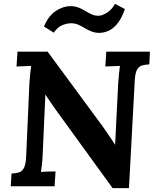

<svg xmlns="http://www.w3.org/2000/svg" viewBox="-20 -969 812 999"><path d="M566 10 268 -401Q256 -418 243 -437Q230 -456 217 -476H216L202 -164Q201 -137 198 -112Q195 -87 193 -74Q210 -76 234 -76.5Q258 -77 269 -77L264 0H36L40 -66Q63 -67 79 -72Q95 -77 104.5 -95Q114 -113 116 -153L133 -536Q135 -563 137.5 -588Q140 -613 142 -626Q126 -625 101.5 -624.5Q77 -624 66 -623L71 -700H228L513 -313Q536 -281 551.5 -257.5Q567 -234 578 -217H579L595 -536Q597 -563 599.5 -588Q602 -613 604 -626Q588 -625 563.5 -624.5Q539 -624 528 -623L533 -700H760L757 -634Q734 -633 718 -628Q702 -623 692.5 -605.5Q683 -588 681 -547L651 10ZM349 -848Q330 -848 305 -838.5Q280 -829 260 -799L209 -831Q232 -887 270.5 -912Q309 -937 345 -937Q370 -937 389 -929.5Q408 -922 424 -912Q440 -902 456.5 -894.5Q473 -887 492 -887Q512 -887 538 -904Q564 -921 578 -949L630 -922Q612 -871 589 -844Q566 -817 542 -807.5Q518 -798 497 -798Q474 -798 455.5 -805.5Q437 -813 420.5 -823Q404 -833 387 -840.5Q370 -848 349 -848Z"/></svg>

Font: Lora
Style: Bold Italic
Weight: 700
Italic angle: -3°
Designer: Olga Karpushina, Alexei Vanyashin (Cyrillic)
Foundry: Cyreal
Version: Version 3.004